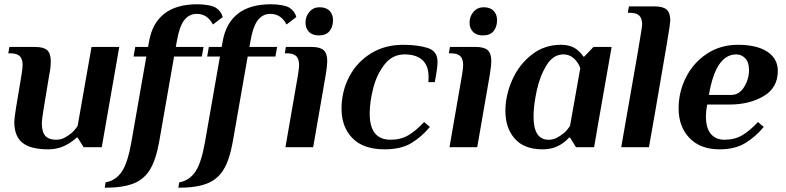

<svg xmlns="http://www.w3.org/2000/svg" viewBox="-20 -690 3684 900"><path d="M47 -119Q47 -133 54.5 -181Q62 -229 81 -340Q86 -372 86 -385Q86 -413 73 -426.5Q60 -440 29 -440H19L24 -470H144Q184 -470 201 -455Q218 -440 218 -403Q218 -372 211 -340Q192 -227 184 -176.5Q176 -126 176 -114Q176 -71 192.5 -53Q209 -35 243 -35Q264 -35 281 -43.5Q298 -52 316 -67Q331 -80 344 -100L409 -470H539L457 0H372L344 -45H339Q325 -31 302 -17Q259 10 205 10Q124 10 85.5 -20.5Q47 -51 47 -119Z M475 165Q523 156 551 114.5Q579 73 596 -25L666 -425H606L614 -470H674L679 -497Q694 -582 750.5 -626Q807 -670 905 -670Q932 -670 956.5 -665.5Q981 -661 993 -653Q1017 -637 1024 -610L978 -575Q966 -599 947 -612Q928 -625 902 -625Q867 -625 844 -596Q821 -567 809 -497L804 -470H934L926 -425H796L726 -25Q711 59 683 105Q655 151 605 170.5Q555 190 471 190Z M820 165Q868 156 896 114.5Q924 73 941 -25L1011 -425H951L959 -470H1019L1024 -497Q1039 -582 1095.5 -626Q1152 -670 1250 -670Q1277 -670 1301.5 -665.5Q1326 -661 1338 -653Q1362 -637 1369 -610L1323 -575Q1311 -599 1292 -612Q1273 -625 1247 -625Q1212 -625 1189 -596Q1166 -567 1154 -497L1149 -470H1279L1271 -425H1141L1071 -25Q1056 59 1028 105Q1000 151 950 170.5Q900 190 816 190Z M1412 -584Q1412 -613 1430.5 -634.5Q1449 -656 1478 -656Q1509 -656 1525 -639Q1541 -622 1541 -596Q1541 -564 1524.5 -544Q1508 -524 1475 -524Q1444 -524 1428 -541Q1412 -558 1412 -584ZM1377 -340Q1382 -372 1382 -385Q1382 -413 1369 -426.5Q1356 -440 1325 -440H1315L1320 -470H1440Q1480 -470 1497 -455Q1514 -440 1514 -403Q1514 -384 1507 -340L1448 0H1318Z M1581 -180Q1581 -262 1617 -330.5Q1653 -399 1718.5 -439.5Q1784 -480 1869 -480Q1937 -480 1984 -465.5Q2031 -451 2031 -400Q2031 -372 2018 -305H1988Q1989 -313 1989 -329Q1989 -382 1960 -408.5Q1931 -435 1876 -435Q1820 -435 1783.5 -389Q1747 -343 1730 -278.5Q1713 -214 1713 -157Q1713 -35 1811 -35Q1859 -35 1895 -56.5Q1931 -78 1968 -118L1995 -95Q1957 -49 1908.5 -19.5Q1860 10 1783 10Q1683 10 1632 -42.5Q1581 -95 1581 -180Z M2181 -584Q2181 -613 2199.5 -634.5Q2218 -656 2247 -656Q2278 -656 2294 -639Q2310 -622 2310 -596Q2310 -564 2293.5 -544Q2277 -524 2244 -524Q2213 -524 2197 -541Q2181 -558 2181 -584ZM2146 -340Q2151 -372 2151 -385Q2151 -413 2138 -426.5Q2125 -440 2094 -440H2084L2089 -470H2209Q2249 -470 2266 -455Q2283 -440 2283 -403Q2283 -384 2276 -340L2217 0H2087Z M2349 -170Q2349 -242 2380.5 -314Q2412 -386 2471.5 -433Q2531 -480 2609 -480Q2661 -480 2691 -452Q2706 -439 2714 -425H2719L2762 -470H2847L2782 -100L2765 0H2680L2652 -45H2647Q2635 -30 2615 -17Q2577 10 2523 10Q2437 10 2393 -40Q2349 -90 2349 -170ZM2624 -67Q2639 -80 2652 -100L2700 -370Q2694 -388 2683 -402Q2658 -435 2621 -435Q2573 -435 2541.5 -383.5Q2510 -332 2495.5 -263Q2481 -194 2481 -144Q2481 -35 2551 -35Q2572 -35 2589 -43.5Q2606 -52 2624 -67Z M2990 -575Q2990 -603 2977 -616.5Q2964 -630 2933 -630H2923L2928 -660H3048Q3088 -660 3105 -645Q3122 -630 3122 -593Q3122 -582 3106.5 -489Q3091 -396 3051 -165L3022 0H2892Q2948 -318 2969 -441Q2990 -564 2990 -575Z M3161 -182Q3161 -259 3195.5 -327.5Q3230 -396 3293.5 -438Q3357 -480 3439 -480Q3528 -480 3577 -447.5Q3626 -415 3626 -358Q3626 -278 3559 -239Q3492 -200 3400 -200H3295Q3289 -169 3289 -144Q3289 -90 3312 -62.5Q3335 -35 3376 -35Q3424 -35 3460 -56.5Q3496 -78 3533 -118L3560 -95Q3523 -50 3474.5 -20Q3426 10 3353 10Q3263 10 3212 -43Q3161 -96 3161 -182ZM3408 -245Q3445 -245 3468 -282Q3491 -319 3491 -362Q3491 -398 3473.5 -416.5Q3456 -435 3431 -435Q3335 -435 3303 -245Z"/></svg>

Font: Philosopher
Style: Bold Italic
Weight: 700
Italic angle: -10°
Designer: Jovanny Lemonad
Foundry: Jovanny Lemonad
Version: Version 2.000